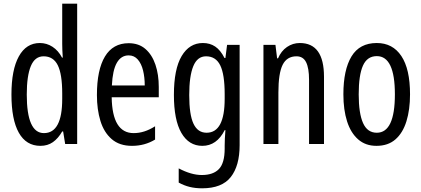

<svg xmlns="http://www.w3.org/2000/svg" viewBox="-20 -780 2283 1040"><path d="M199 10Q122 10 82 -61Q42 -132 42 -268Q42 -402 82 -474.5Q122 -547 196 -547Q233 -547 264.5 -526.5Q296 -506 316 -468H320Q317 -513 317 -542V-760H398V0H333L322 -68H317Q295 -30 266.5 -10Q238 10 199 10ZM218 -59Q317 -59 317 -244V-274Q317 -378 293 -426.5Q269 -475 216 -475Q169 -475 147 -422Q125 -369 125 -268Q125 -59 218 -59Z M677 -546Q732 -546 768 -514.5Q804 -483 822 -429.5Q840 -376 840 -309V-253H585Q588 -59 704 -59Q733 -59 761.5 -68Q790 -77 820 -96V-24Q764 10 695 10Q627 10 585 -26.5Q543 -63 524 -125Q505 -187 505 -265Q505 -402 548.5 -474Q592 -546 677 -546ZM677 -480Q636 -480 613 -440Q590 -400 586 -317H764Q764 -361 755 -398Q746 -435 726.5 -457.5Q707 -480 677 -480Z M1079 -547Q1117 -547 1145.5 -528Q1174 -509 1196 -466H1201L1210 -537H1278V6Q1278 118 1230 179Q1182 240 1075 240Q1038 240 1007.5 232.5Q977 225 948 209V132Q1016 168 1073 168Q1135 168 1166 135.5Q1197 103 1197 25V9Q1197 -8 1198 -29.5Q1199 -51 1201 -75H1197Q1154 10 1076 10Q1003 10 962.5 -60Q922 -130 922 -266Q922 -406 964 -476.5Q1006 -547 1079 -547ZM1096 -475Q1049 -475 1027 -421.5Q1005 -368 1005 -265Q1005 -159 1028 -110Q1051 -61 1099 -61Q1197 -61 1197 -245V-270Q1197 -377 1173 -426Q1149 -475 1096 -475Z M1604 -547Q1735 -547 1735 -364V0H1654V-348Q1654 -411 1638 -443Q1622 -475 1586 -475Q1534 -475 1511 -429Q1488 -383 1488 -279V0H1407V-537H1472L1481 -464H1486Q1503 -504 1534.5 -525.5Q1566 -547 1604 -547Z M2201 -269Q2201 -186 2181.5 -123Q2162 -60 2122 -25Q2082 10 2019 10Q1960 10 1920 -25Q1880 -60 1860 -122.5Q1840 -185 1840 -269Q1840 -402 1884 -474.5Q1928 -547 2021 -547Q2107 -547 2154 -476.5Q2201 -406 2201 -269ZM1923 -269Q1923 -166 1946.5 -113.5Q1970 -61 2021 -61Q2119 -61 2119 -269Q2119 -476 2021 -476Q1969 -476 1946 -424.5Q1923 -373 1923 -269Z"/></svg>

Font: Noto Sans ExtraCondensed
Style: Regular
Weight: 400
Width: 2
Designer: Monotype Design Team
Foundry: Monotype Imaging Inc.
Version: Version 2.013; ttfautohint (v1.8.4.7-5d5b)